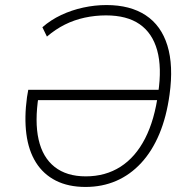

<svg xmlns="http://www.w3.org/2000/svg" viewBox="-20 -733 746 761"><path d="M319 8Q251 8 201.5 -17Q152 -42 122.5 -89Q93 -136 84.5 -202Q76 -268 87 -348L92 -377H626L620 -336H116L133 -353Q117 -251 133 -180Q149 -109 196.5 -71.5Q244 -34 320 -34Q398 -34 457.5 -72Q517 -110 555 -184Q593 -258 607 -365Q622 -465 603 -533.5Q584 -602 533.5 -637Q483 -672 400 -672Q357 -672 315.5 -663Q274 -654 237 -635.5Q200 -617 166 -588L148 -625Q181 -654 222.5 -673.5Q264 -693 310 -703Q356 -713 402 -713Q496 -713 557.5 -672.5Q619 -632 643.5 -552.5Q668 -473 652 -358Q640 -270 611.5 -202Q583 -134 539.5 -87Q496 -40 440.5 -16Q385 8 319 8Z"/></svg>

Font: Nunito Sans 10pt SemiCondensed ExtraLight
Style: Italic
Weight: 250
Width: 4
Italic angle: -9°
Designer: Vernon Adams
Foundry: Vernon Adams
Version: Version 3.101;gftools[0.9.27]